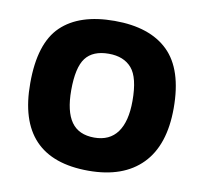

<svg xmlns="http://www.w3.org/2000/svg" viewBox="-65 -593 721 679"><g transform="rotate(10 295.0 -254.0)"><path d="M294 15Q37 15 38 -255Q38 -398 103 -460.5Q168 -523 294 -523Q421 -523 487 -458.5Q553 -394 553 -255Q553 -122 486 -53.5Q419 15 294 15ZM294 -104Q349 -104 377 -142.5Q405 -181 405 -255Q405 -339 376.5 -372Q348 -405 294 -405Q237 -405 211 -371Q185 -337 185 -255Q185 -179 211.5 -141.5Q238 -104 294 -104Z"/></g></svg>

Font: Pitagon Sans
Style: Bold
Weight: 700
Designer: Travis Tran
Foundry: Pitagon
Version: Version 1.001; ttfautohint (v1.8.4.7-5d5b);gftools[0.9.26]